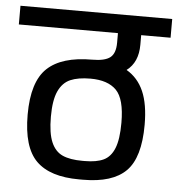

<svg xmlns="http://www.w3.org/2000/svg" viewBox="-58 -692 664 716"><g transform="rotate(5 274.0 -334.0)"><path d="M405 -443Q448 -418 469 -370Q490 -322 490 -245Q490 -122 439.5 -71.5Q389 -21 279 -21H264Q155 -21 103.5 -72Q52 -123 52 -245Q52 -368 106 -419Q160 -470 274 -470Q321 -470 341 -485.5Q361 -501 361 -541V-577H-10V-647H558V-577H448V-541Q448 -475 405 -443ZM403 -245Q403 -334 371 -366.5Q339 -399 274 -399Q228 -399 199 -386.5Q170 -374 154.5 -340.5Q139 -307 139 -245Q139 -183 153.5 -149.5Q168 -116 196 -103.5Q224 -91 270 -91H279Q323 -91 349.5 -103.5Q376 -116 389.5 -149.5Q403 -183 403 -245Z"/></g></svg>

Font: Biryani
Style: Regular
Weight: 400
Designer: Dan Reynolds and Mathieu Réguer
Foundry: Dan Reynolds and Mathieu Réguer
Version: Version 1.004; ttfautohint (v1.1) -l 5 -r 5 -G 72 -x 0 -D la